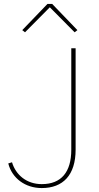

<svg xmlns="http://www.w3.org/2000/svg" viewBox="-20 -943 504 975"><path d="M245 -923 373 -790 359 -779 233 -906 107 -779 93 -790 221 -923ZM342 -183C342 -70 292 -8 192 -8C115 -8 60 -55 41 -119L22 -113C41 -38 108 12 192 12C300 12 364 -54 364 -183V-698H342Z"/></svg>

Font: Plexus Sans Thin
Style: Regular
Weight: 250
Version: Version 2.001;PS 002.001;hotconv 1.0.70;makeotf.lib2.5.58329